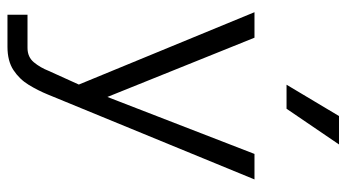

<svg xmlns="http://www.w3.org/2000/svg" viewBox="-232 -518 950 527"><g transform="rotate(90 243.5 -255.0)"><path d="M21 200V145H112Q137 145 151.5 127.5Q166 110 175 87L238 -52L403 -478H473L240 89Q229 116 213.5 141.5Q198 167 173 183.5Q148 200 109 200ZM222 27 14 -478H84L260 -41ZM213 -566 299 -710H377L279 -566Z"/></g></svg>

Font: SUSE Thin Light
Style: Regular
Weight: 300
Version: Version 1.000